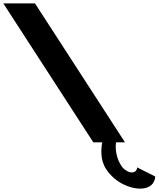

<svg xmlns="http://www.w3.org/2000/svg" viewBox="-494 -845 942 1140"><path d="M-286.4 -825H-474.4L60 0H113C106.3 36 99.7 103 135.3 158C191.7 245 285.1 275 337.1 275C429.1 275 427.5 203 427.5 203L320.5 149C320.5 149 319.9 179 288.9 179C271.9 179 242.9 165 226.7 140C181.3 70 195 0 195 0H248Z"/></svg>

Font: Hussar
Style: BdOpOblSeven
Weight: 700
Foundry: Cannot Into Space Fonts
Version: Version 2.00